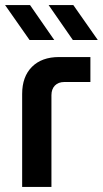

<svg xmlns="http://www.w3.org/2000/svg" viewBox="-22 -734 404 754"><path d="M94 -577 -2 -714H96L191 -577ZM264 -577 169 -714H266L362 -577ZM65 0V-365Q65 -433 103.5 -471.5Q142 -510 210 -510H333V-412H231Q207 -412 193.5 -398Q180 -384 180 -360V0Z"/></svg>

Font: MuseoModerno Thin Medium
Style: Regular
Weight: 500
Version: Version 1.003